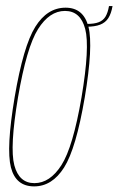

<svg xmlns="http://www.w3.org/2000/svg" viewBox="-20 -628 401 650"><path d="M95.5 3Q156.5 3 197 -61Q237.5 -125 267 -298.5Q296 -472 279.5 -537Q263 -602 202 -602Q140 -602 99.5 -537.2Q59 -472.5 29.5 -298.5Q0.5 -125.5 17 -61.2Q33.5 3 95.5 3ZM96.5 -8Q44.5 -8 28.5 -68.5Q12.5 -129 41 -298.5Q70 -468 108.8 -529.5Q147.5 -591 200 -591Q252.5 -591 268.5 -529.8Q284.5 -468.5 256 -298.5Q227 -130 188 -69Q149 -8 96.5 -8ZM274 -547 272.5 -537.5Q301 -537.5 319 -544.5Q337 -551.5 346.8 -566.8Q356.5 -582 361 -607.5H349Q345 -584.5 337 -571.5Q329 -558.5 314.2 -552.8Q299.5 -547 274 -547Z"/></svg>

Font: Anybody Thin Condensed
Style: Italic
Weight: 100
Width: 3
Italic angle: -10°
Version: Version 1.113;gftools[0.9.25]